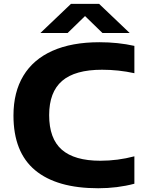

<svg xmlns="http://www.w3.org/2000/svg" viewBox="-20 -969 752 998"><path d="M50 -368.5Q50 -490 101.5 -575.2Q153 -660.5 253 -705Q353 -749.5 497 -749.5Q593.5 -749.5 678.5 -730.5V-588.5Q596.5 -606.5 510.5 -606.5Q370 -606.5 302.8 -548.5Q235.5 -490.5 235.5 -370.5Q235.5 -248.5 301.2 -191Q367 -133.5 501.5 -133.5Q592 -133.5 678.5 -156.5V-14Q590 9.5 490.5 9.5Q275 9.5 162.5 -84.2Q50 -178 50 -368.5ZM654 -797.5H512.5L422 -885.5L331.5 -797.5H190L349 -949H495Z"/></svg>

Font: Encode Sans Expanded
Style: Bold
Weight: 700
Width: 7
Designer: Multiple Designers
Foundry: Impallari Type
Version: Version 2.000